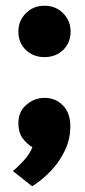

<svg xmlns="http://www.w3.org/2000/svg" viewBox="-20 -508 295 669"><path d="M135 -309Q96 -309 70 -334Q44 -359 44 -398Q44 -435.5 70 -461.8Q96 -488 135 -488Q174 -488 200 -461.8Q226 -435.5 226 -398Q226 -359 200 -334Q174 -309 135 -309ZM92 141 25 88Q40 76 61.2 53.2Q82.5 30.5 93 5Q71.5 -8 57.8 -27.8Q44 -47.5 44 -79Q44 -119 72 -143Q100 -167 135 -167Q173.5 -167 199.2 -140.8Q225 -114.5 225 -68Q225 -23 206 16.8Q187 56.5 156.5 88.2Q126 120 92 141Z"/></svg>

Font: Overpass Black
Style: Regular
Weight: 900
Designer: Delve Withrington, Dave Bailey, Thomas Jockin
Foundry: Delve Fonts LLC
Version: Version 4.000; ttfautohint (v1.8.3)